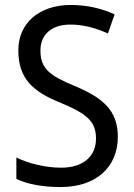

<svg xmlns="http://www.w3.org/2000/svg" viewBox="-20 -744 539 774"><path d="M455 -193C455 -298 396 -349 282 -397C178 -440 143 -468 143 -541C143 -602 185 -645 264 -645C317 -645 369 -630 415 -609L442 -686C395 -708 335 -724 265 -724C140 -724 53 -652 54 -540C54 -428 112 -375 221 -331C332 -285 367 -254 367 -185C367 -116 318 -68 226 -68C162 -68 93 -86 46 -109V-23C90 -1 153 10 225 10C365 10 455 -68 455 -193Z"/></svg>

Font: Noto Sans Sinhala SemiCondensed
Style: Regular
Weight: 400
Width: 4
Designer: Jelle Bosma - Monotype Design Team
Foundry: Monotype Imaging Inc.
Version: Version 2.006